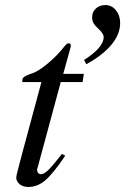

<svg xmlns="http://www.w3.org/2000/svg" viewBox="-20 -725 493 756"><path d="M319.8 -472.2 311 -488.8Q388.2 -538.1 388.2 -579.1Q388.2 -592.3 368.2 -610.8Q353.5 -624.5 348.1 -634.3Q342.8 -644 342.8 -657.2Q342.8 -678.2 357.7 -691.7Q372.6 -705.1 395 -705.1Q419.9 -705.1 436.5 -684.6Q453.1 -664.1 453.1 -633.8Q453.1 -590.3 418.7 -548.8Q384.3 -507.3 319.8 -472.2ZM310.1 -434.1 305.2 -401.9H219.2L127.9 -64Q126 -60.1 126 -58.1Q126 -49.3 130.1 -44.2Q134.3 -39.1 141.1 -39.1Q153.3 -39.1 170.4 -55.7Q187.5 -72.3 224.1 -119.1L236.8 -111.8Q189 -41 158.2 -14.9Q127.4 11.2 91.8 11.2Q71.3 11.2 57.6 0.5Q43.9 -10.3 43.9 -26.9Q43.9 -33.7 67.9 -123L143.1 -401.9H67.9V-408.2Q67.9 -416.5 74.7 -421.9Q81.5 -427.2 100.1 -434.1Q125.5 -439.9 165.8 -473.1Q206.1 -506.3 235.8 -544.9Q243.7 -554.2 248 -554.2H251H252.9Q258.8 -554.2 258.8 -543.9Q258.8 -541 257.8 -538.1L229 -434.1Z"/></svg>

Font: Accordance
Style: Italic
Weight: 400
Italic angle: -11°
Version: Version 1.2 (build January 31, 2020) Miklal Software Solutio